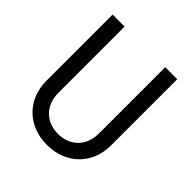

<svg xmlns="http://www.w3.org/2000/svg" viewBox="-191 -836 983 983"><g transform="rotate(45 300.0 -345.0)"><path d="M534 -700H447V-220C447 -130 388 -70 300 -70C213 -70 153 -130 153 -220V-700H66V-220C66 -85 163 10 300 10C437 10 534 -85 534 -220Z"/></g></svg>

Font: CommitMono
Style: 400Regular
Weight: 400
Monospace: yes
Designer: Eigil Nikolajsen
Foundry: Eigil Nikolajsen
Version: Version 1.143